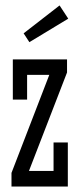

<svg xmlns="http://www.w3.org/2000/svg" viewBox="-20 -682 292 702"><path d="M26.9 -464.8H225.1V-417L85.9 -57.1H175.8V-161.1H228V0H22V-49.8L160.2 -408.2H79.1V-317.9H26.9ZM229.5 -613.8 87.4 -527.8 66.4 -560.1 197.8 -662.1Z"/></svg>

Font: Stint Ultra Condensed
Style: Regular
Weight: 400
Width: 1
Designer: Astigmatic (AOETI)
Foundry: Astigmatic (AOETI)
Version: Version 1.000